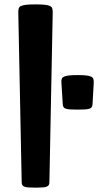

<svg xmlns="http://www.w3.org/2000/svg" viewBox="-20 -862 457 882"><path d="M262.2 -481.4Q261.2 -491.7 263.4 -498.8Q265.6 -505.9 273.7 -509.8Q281.7 -513.7 296.6 -515.4Q311.5 -517.1 336.4 -517.1Q361.3 -517.1 376.2 -515.4Q391.1 -513.7 398.9 -509.8Q406.7 -505.9 408.9 -498.8Q411.1 -491.7 410.6 -481.4L405.3 -386.2Q404.8 -377 402.3 -371.6Q399.9 -366.2 392.6 -363.3Q385.3 -360.4 371.8 -359.4Q358.4 -358.4 336.4 -358.4Q314.5 -358.4 301 -359.4Q287.6 -360.4 280.5 -363.3Q273.4 -366.2 271 -371.6Q268.6 -377 268.1 -386.2ZM64 -806.2Q64 -816.4 66.2 -823.5Q68.4 -830.6 76.7 -834.5Q85 -838.4 100.8 -840.1Q116.7 -841.8 143.1 -841.8Q169.4 -841.8 185.3 -840.1Q201.2 -838.4 209.5 -834.5Q217.8 -830.6 220 -823.5Q222.2 -816.4 222.2 -806.2L207 -27.8Q207 -18.6 204.6 -13.2Q202.1 -7.8 195.3 -4.9Q188.5 -2 176 -1Q163.6 0 143.1 0Q122.6 0 110.1 -1Q97.7 -2 91.1 -4.9Q84.5 -7.8 82 -13.2Q79.6 -18.6 79.6 -27.8Z"/></svg>

Font: Denk One
Style: Regular
Weight: 400
Designer: Irina Smirnova
Foundry: Irina Smirnova
Version: Version 1.002